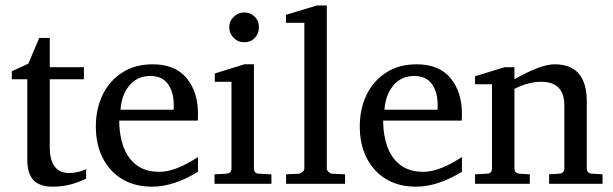

<svg xmlns="http://www.w3.org/2000/svg" viewBox="-20 -703 2279 714"><path d="M300.3 -38.6Q238.8 -8.8 177.7 -8.8Q126.5 -8.8 104 -33.4Q81.5 -58.1 81.5 -109.4V-408.2H23.9V-438L85.4 -466.3L126 -562H165V-453.1H292V-408.2H165V-157.2Q165 -59.6 237.3 -59.6Q269.5 -59.6 300.3 -74.2Z M716.3 -64.5Q627 -8.8 544.9 -8.8Q481 -8.8 434.1 -37.1Q387.2 -65.4 361.8 -116Q336.4 -166.5 336.4 -231.9Q336.4 -298.3 361.8 -350.6Q387.2 -402.8 434.8 -433.3Q482.4 -463.9 547.9 -463.9Q631.3 -463.9 673.8 -412.6Q716.3 -361.3 716.3 -279.8Q716.3 -271 716.1 -264.6Q715.8 -258.3 715.3 -254.4H423.3Q423.3 -202.1 438.5 -158.9Q453.6 -115.7 486.8 -89.8Q520 -64 573.7 -64Q632.3 -64 716.3 -119.1ZM626 -294.9V-314.9Q626 -360.4 604.7 -390.4Q583.5 -420.4 539.1 -420.4Q490.2 -420.4 460.9 -384.8Q431.6 -349.1 428.2 -294.9Z M942.9 -601.6Q942.9 -578.1 927.5 -562Q912.1 -545.9 888.7 -545.9Q864.7 -545.9 848.6 -562.5Q832.5 -579.1 832.5 -601.6Q832.5 -624.5 849.1 -640.6Q865.7 -656.7 888.7 -656.7Q910.2 -656.7 926.5 -641.6Q942.9 -626.5 942.9 -601.6ZM989.3 -19.5H777.8V-54.7L821.8 -57.1Q840.8 -58.1 840.8 -77.1V-398.9H778.8V-429.7L888.7 -463.9H924.3V-77.1Q924.3 -57.6 942.9 -57.1L989.3 -54.7Z M1263.2 -19.5H1043.9V-54.7L1092.3 -57.1Q1097.7 -57.6 1104.7 -63.7Q1111.8 -69.8 1111.8 -76.2V-618.2H1043.5V-647.9L1158.2 -682.6H1195.3V-76.2Q1195.3 -69.8 1201.9 -63.7Q1208.5 -57.6 1214.4 -57.1L1263.2 -54.7Z M1697.8 -64.5Q1608.4 -8.8 1526.4 -8.8Q1462.4 -8.8 1415.5 -37.1Q1368.7 -65.4 1343.3 -116Q1317.9 -166.5 1317.9 -231.9Q1317.9 -298.3 1343.3 -350.6Q1368.7 -402.8 1416.3 -433.3Q1463.9 -463.9 1529.3 -463.9Q1612.8 -463.9 1655.3 -412.6Q1697.8 -361.3 1697.8 -279.8Q1697.8 -271 1697.5 -264.6Q1697.3 -258.3 1696.8 -254.4H1404.8Q1404.8 -202.1 1419.9 -158.9Q1435.1 -115.7 1468.3 -89.8Q1501.5 -64 1555.2 -64Q1613.8 -64 1697.8 -119.1ZM1607.4 -294.9V-314.9Q1607.4 -360.4 1586.2 -390.4Q1564.9 -420.4 1520.5 -420.4Q1471.7 -420.4 1442.4 -384.8Q1413.1 -349.1 1409.7 -294.9Z M2220.7 -19.5H2022V-54.7L2060.1 -57.1Q2078.6 -58.6 2078.6 -77.1V-311Q2078.6 -398.9 1992.2 -398.9Q1945.8 -398.9 1893.1 -372.6V-77.1Q1893.1 -58.6 1912.1 -57.1L1950.2 -54.7V-19.5H1746.6V-54.7L1791 -57.1Q1809.6 -57.6 1809.6 -77.1V-389.6H1746.6V-419.4L1856.4 -453.1H1893.1V-408.2Q1990.7 -463.9 2042 -463.9Q2162.1 -463.9 2162.1 -325.7V-77.1Q2162.1 -58.6 2181.2 -57.1L2220.7 -54.7Z"/></svg>

Font: Annapurna SIL
Style: Regular
Weight: 400
Designer: Peter Martin, Annie Olsen
Foundry: SIL International
Version: Version 2.000